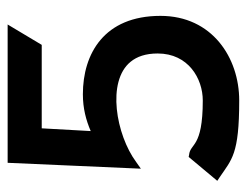

<svg xmlns="http://www.w3.org/2000/svg" viewBox="-90 -530 631 490"><g transform="rotate(-90 225.0 -284.5)"><path d="M9 -45 18 -39C64 -8 76 11 214 11C323 11 430 -58 430 -190C430 -334 333 -388 230 -388C194 -388 164 -380 136 -368L143 -493H356L408 -580H55L40 -240L57 -252C126 -303 263 -328 313 -266C326 -250 334 -228 334 -197C334 -119 270 -82 214 -82C92 -82 106 -114 75 -117L70 -118Z"/></g></svg>

Font: Charger Sport
Style: Bd
Weight: 700
Designer: Jasper
Foundry: Cannot Into Space Fonts
Version: Version 1.1